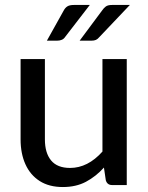

<svg xmlns="http://www.w3.org/2000/svg" viewBox="-20 -746 598 774"><path d="M233.5 8Q178 8 140 -16.2Q102 -40.5 82.5 -83.8Q63 -127 63 -184V-508H161V-184Q161 -129.5 186 -99.2Q211 -69 262.5 -69Q334 -69 393 -135V-508H491V0H432Q412 0 406.5 -19.5L399 -70.5Q366.5 -34.5 326.5 -13.2Q286.5 8 233.5 8ZM348 -582H301L391 -703Q398.5 -714 406.8 -720Q415 -726 432 -726H503.5L381 -597Q374 -588.5 366.8 -585.2Q359.5 -582 348 -582ZM209.5 -582H169L236.5 -703Q242.5 -714.5 251.5 -720.2Q260.5 -726 278 -726H342L242.5 -597Q233 -582 209.5 -582Z"/></svg>

Font: Verano Sans Medium
Style: Regular
Weight: 500
Designer: Lukasz Dziedzic with Adam Twardoch and Botio Nikoltchev
Foundry: tyPoland Lukasz Dziedzic
Version: Version 3.001;December 28, 2019;FontCreator 12.0.0.2547 64-b